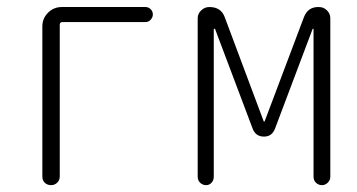

<svg xmlns="http://www.w3.org/2000/svg" viewBox="-20 -540 1040 560"><path d="M103.5 -25.4V-462.9Q103.5 -486.3 120.1 -502.9Q136.7 -519.5 160.2 -519.5H404.3Q413.1 -519.5 419.4 -513.2Q425.8 -506.8 425.8 -498Q425.8 -489.3 419.4 -482.4Q413.1 -475.6 404.3 -475.6H162.1Q154.3 -475.6 154.3 -467.8V-25.4Q154.3 -14.6 147 -7.3Q139.6 0 128.9 0Q118.2 0 110.8 -6.8Q103.5 -13.7 103.5 -25.4Z M556.6 -24.4V-487.3Q556.6 -500 566.9 -509.8Q577.1 -519.5 590.8 -519.5Q625 -519.5 635.7 -489.3L749 -186.5Q749 -185.5 750 -185.5Q752 -185.5 752 -186.5L866.2 -489.3Q877.9 -520.5 910.2 -519.5Q923.8 -519.5 933.6 -509.8Q943.4 -500 943.4 -487.3V-24.4Q943.4 -14.6 936 -7.3Q928.7 0 918.9 0Q909.2 0 901.9 -6.8Q894.5 -13.7 894.5 -24.4V-455.1Q894.5 -456.1 893.6 -456.1Q891.6 -456.1 891.6 -455.1L782.2 -165Q773.4 -141.6 750 -141.6Q725.6 -141.6 716.8 -165L607.4 -455.1Q607.4 -456.1 605.5 -456.1Q604.5 -456.1 603.5 -455.1V-24.4Q603.5 -14.6 597.2 -7.3Q590.8 0 581.1 0Q571.3 0 564 -6.8Q556.6 -13.7 556.6 -24.4Z"/></svg>

Font: Rounded-X Mgen+ 1m light
Style: Regular
Weight: 200
Designer: [Source Han Sans]
Ryoko NISHIZUKA  (kana & ideographs); Paul D. Hunt (Latin, Greek & Cyrillic); Wenlong ZHANG  (bopomofo
Version: Version 1.059.20150602